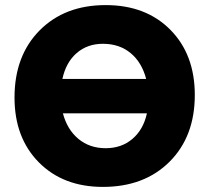

<svg xmlns="http://www.w3.org/2000/svg" viewBox="-20 -724 822 754"><path d="M384 10Q228 10 132.5 -86.5Q37 -183 37 -341Q37 -505 135.5 -604.5Q234 -704 395 -704Q553 -704 649 -607Q745 -510 745 -351Q745 -188 646 -89Q547 10 384 10ZM384 -552Q323 -552 281 -515.5Q239 -479 225 -414H554Q537 -479 493 -515.5Q449 -552 384 -552ZM395 -142Q457 -142 500 -178.5Q543 -215 557 -279H227Q244 -215 288 -178.5Q332 -142 395 -142Z"/></svg>

Font: Cantarell Extra Bold
Style: Regular
Weight: 800
Designer: Dave Crossland, Nikolaus Waxweiler, Florian Fecher, Jacques Le Bailly, Eben Sorkin, Alexei Vanyashin, Alexios Zavras, Em
Version: Version 0.303